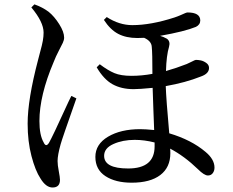

<svg xmlns="http://www.w3.org/2000/svg" viewBox="-20 -792 1040 858"><path d="M120.1 -758.8 133.8 -772.5Q169.9 -759.8 197.3 -739.3Q222.7 -718.8 244.6 -684.1Q266.6 -649.4 266.6 -624Q266.6 -613.3 260.7 -600.6Q254.9 -587.9 242.2 -564Q229.5 -540 219.7 -514.6Q156.2 -365.2 156.2 -251Q156.2 -188.5 174.8 -156.2Q185.5 -131.8 199.2 -154.3Q207 -168 226.1 -208Q245.1 -248 267.1 -296.4Q289.1 -344.7 298.8 -363.3L321.3 -352.5Q255.9 -167 251 -147.5Q237.3 -98.6 237.3 -72.3Q237.3 -54.7 242.7 -26.9Q248 1 248 11.7Q248 45.9 214.8 45.9Q185.5 45.9 161.1 5.9Q137.7 -29.3 120.6 -94.7Q103.5 -160.2 103.5 -239.3Q103.5 -347.7 150.4 -525.4Q151.4 -531.2 159.7 -561Q168 -590.8 171.4 -609.9Q174.8 -628.9 174.8 -646.5Q174.8 -693.4 120.1 -758.8ZM670.9 -137.7V-155.3Q625 -167 582 -167Q528.3 -167 486.8 -148.4Q445.3 -129.9 445.3 -95.7Q445.3 -39.1 552.7 -39.1Q670.9 -39.1 670.9 -137.7ZM444.3 -703.1 457 -715.8Q512.7 -679.7 571.3 -679.7Q654.3 -679.7 759.8 -713.9Q774.4 -718.8 787.6 -724.6Q800.8 -730.5 807.6 -733.4Q814.5 -736.3 818.4 -736.3Q874 -736.3 875 -701.2Q875 -681.6 855.5 -671.9Q805.7 -651.4 695.3 -631.8Q710 -627.9 725.6 -619.1Q742.2 -607.4 735.4 -583Q723.6 -543.9 721.7 -474.6Q769.5 -488.3 814.5 -505.9Q825.2 -510.7 835 -515.6Q844.7 -520.5 849.1 -522.5Q853.5 -524.4 855.5 -524.4Q865.2 -524.4 877.4 -522Q889.6 -519.5 901.9 -510.7Q914.1 -502 914.1 -488.3Q914.1 -462.9 877.9 -450.2Q809.6 -422.9 720.7 -407.2Q722.7 -347.7 736.3 -196.3Q835 -167 898.4 -113.3Q938.5 -80.1 938.5 -43Q938.5 -28.3 930.7 -18.1Q922.9 -7.8 909.2 -7.8Q892.6 -7.8 864.3 -36.1Q804.7 -93.8 740.2 -127.9Q741.2 -121.1 741.2 -107.4Q741.2 -43.9 696.3 -9.8Q651.4 24.4 568.4 24.4Q496.1 24.4 451.2 -4.9Q406.2 -34.2 406.2 -90.8Q406.2 -147.5 462.9 -181.2Q519.5 -214.8 606.4 -214.8Q629.9 -214.8 668.9 -210.9Q668 -232.4 665.5 -300.3Q663.1 -368.2 662.1 -399.4Q603.5 -393.6 577.1 -393.6Q522.5 -393.6 482.9 -415.5Q443.4 -437.5 412.1 -491.2L425.8 -504.9Q461.9 -477.5 491.2 -465.3Q520.5 -453.1 567.4 -453.1Q613.3 -453.1 661.1 -461.9Q661.1 -556.6 658.2 -582Q657.2 -608.4 624 -623Q613.3 -622.1 593.8 -622.1Q543.9 -622.1 508.3 -640.6Q472.7 -659.2 444.3 -703.1Z"/></svg>

Font: GenYoMin TW TTF Medium
Style: Regular
Weight: 500
Version: Version 1.300